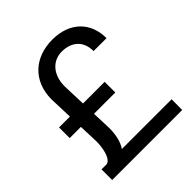

<svg xmlns="http://www.w3.org/2000/svg" viewBox="-198 -849 977 977"><g transform="rotate(-45 290.5 -360.5)"><path d="M372.6 -303.7V-380.4H216.8L212.4 -507.3C212.4 -594.7 263.2 -643.6 327.1 -643.6C387.2 -643.6 443.4 -612.3 443.4 -530.8H536.6C536.6 -643.6 462.4 -720.7 335.4 -720.7C210.4 -720.7 118.2 -642.1 118.2 -507.3L122.6 -380.4H44.4V-303.7H125L128.9 -195.8C128.9 -152.8 117.7 -84.5 84 -76.7H46.4V0H550.3L550.8 -76.7H192.9C213.9 -107.4 223.1 -150.9 223.1 -196.3L219.2 -303.7Z"/></g></svg>

Font: Nahid
Style: Regular
Weight: 400
Foundry: DejaVu fonts team - Redesigned by Saber Rastikerdar
Version: Version 0.3.0